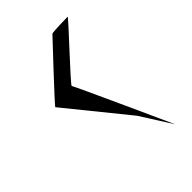

<svg xmlns="http://www.w3.org/2000/svg" viewBox="-148 -699 570 570"><g transform="rotate(-45 137.0 -414.0)"><path d="M28 -476 182 -286 244 -188C244 -188 110 -484 107 -486C104 -489 248 -640 244 -640C240 -640 179 -639 176 -636C174 -634 28 -479 28 -476Z"/></g></svg>

Font: Arrow
Style: Regular
Weight: 400
Version: Version 0.23